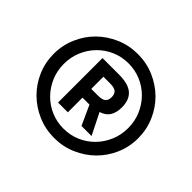

<svg xmlns="http://www.w3.org/2000/svg" viewBox="-133 -883 916 916"><g transform="rotate(45 325.0 -425.0)"><path d="M325 -142Q266 -142 214 -164.5Q162 -187 123.5 -225Q85 -263 62.5 -314.5Q40 -366 40 -425Q40 -483 62.5 -535Q85 -587 123.5 -625Q162 -663 214 -685.5Q266 -708 325 -708Q384 -708 436 -685.5Q488 -663 526.5 -625Q565 -587 587.5 -535Q610 -483 610 -425Q610 -366 587.5 -314.5Q565 -263 526.5 -225Q488 -187 436 -164.5Q384 -142 325 -142ZM325 -205Q370 -205 409.5 -222Q449 -239 478.5 -269Q508 -299 525 -339Q542 -379 542 -425Q542 -471 525 -511Q508 -551 478.5 -581Q449 -611 409.5 -628Q370 -645 325 -645Q280 -645 240.5 -628Q201 -611 171.5 -581Q142 -551 125 -511Q108 -471 108 -425Q108 -379 125 -339Q142 -299 171.5 -269Q201 -239 240.5 -222Q280 -205 325 -205ZM219 -575H330Q394 -575 422.5 -549.5Q451 -524 451 -474Q451 -439 437 -416Q423 -393 391 -383L445 -275H377L332 -374H285V-275H219ZM285 -515V-433H330Q360 -433 371 -443.5Q382 -454 382 -474Q382 -494 371 -504.5Q360 -515 330 -515Z"/></g></svg>

Font: PT Root UI Medium
Style: Regular
Weight: 500
Designer: Vitaly Kuzmin
Foundry: ParaType Ltd.
Version: Version 2.001G